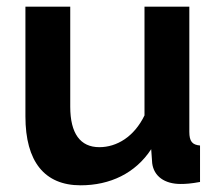

<svg xmlns="http://www.w3.org/2000/svg" viewBox="-20 -544 658 574"><path d="M56 -196C56 -61 113 10 221 10C309 10 385 -26 432 -98L435 -56C440 -17 472 6 520 6C535 6 551 5 578 0V-109C555 -111 546 -121 546 -150V-524H412V-199C381 -135 329 -104 277 -104C220 -104 190 -145 190 -225V-524H56Z"/></svg>

Font: FIGSv2-sans-serif
Style: Bold
Weight: 700
Designer: Matt McInerney, Pablo Impallari, Rodrigo Fuenzalida,Mirko Velimirovic
Foundry: Matt McInerney, Pablo Impallari, Rodrigo Fuenzalida
Version: Version 4.021;hotconv 1.0.109;makeotfexe 2.5.65596